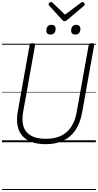

<svg xmlns="http://www.w3.org/2000/svg" viewBox="-20 -1428 982 1927"><path d="M439 19Q355 19 295.5 -3.5Q236 -26 201 -68.5Q166 -111 155.5 -171.5Q145 -232 158 -307L277 -975Q278 -985 284.5 -989.5Q291 -994 307 -994Q321 -994 327.5 -989.5Q334 -985 332 -974L212 -303Q197 -218 216 -158Q235 -98 291 -66.5Q347 -35 440 -35Q528 -35 591 -64.5Q654 -94 693.5 -153Q733 -212 749 -299L870 -975Q872 -985 878.5 -989.5Q885 -994 900 -994Q929 -994 925 -974L804 -298Q785 -193 737.5 -122.5Q690 -52 615.5 -16.5Q541 19 439 19ZM487 -1081Q467 -1081 456 -1091Q445 -1101 445 -1122Q445 -1147 458 -1163Q471 -1179 496 -1179Q516 -1179 527 -1168.5Q538 -1158 538 -1137Q538 -1113 525 -1097Q512 -1081 487 -1081ZM736 -1081Q716 -1081 705 -1091Q694 -1101 694 -1122Q694 -1147 707 -1163Q720 -1179 745 -1179Q764 -1179 775.5 -1168.5Q787 -1158 787 -1137Q787 -1113 774 -1097Q761 -1081 736 -1081ZM808 -1408Q816 -1408 823 -1400.5Q830 -1393 830 -1385Q830 -1381 828.5 -1377.5Q827 -1374 823 -1370L656 -1229Q648 -1223 642 -1219.5Q636 -1216 627 -1216Q619 -1216 614 -1220Q609 -1224 603 -1230L473 -1372Q470 -1376 469 -1380Q468 -1384 468 -1386Q468 -1396 476 -1402Q484 -1408 491 -1408Q497 -1408 501 -1405.5Q505 -1403 509 -1399L632 -1281L789 -1398Q795 -1403 799 -1405.5Q803 -1408 808 -1408ZM0 469H942V479H0ZM0 -20H942V0H0ZM0 -505H942V-500H0ZM0 -989H942V-979H0Z"/></svg>

Font: Playwrite DE VA Guides
Style: Regular
Weight: 400
Designer: Veronika Burian, José Scaglione
Foundry: TypeTogether
Version: Version 1.003